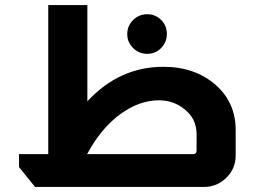

<svg xmlns="http://www.w3.org/2000/svg" viewBox="-20 -736 1004 756"><path d="M324 -716V-337Q450 -473 623 -473Q749 -473 831 -400Q908 -331 908 -224V-124Q908 -75 875 -40Q837 0 784 0H118L55 -78V-129H170V-716ZM560 -680Q592 -680 614.5 -657.5Q637 -635 637 -602Q637 -570 614.5 -547Q592 -524 560 -524Q527 -524 504 -547Q481 -570 481 -602Q481 -634 504 -657Q527 -680 560 -680ZM754 -207Q754 -270 705 -307Q663 -341 605 -341Q545 -341 485 -307Q388 -251 323 -129H740Q754 -129 754 -143Z"/></svg>

Font: Almarai ExtraBold
Style: Regular
Weight: 800
Designer: Boutros International 2019
Foundry: Created by Boutros International 2019
Version: Version 1.10